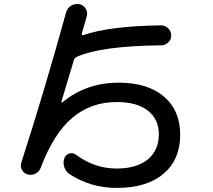

<svg xmlns="http://www.w3.org/2000/svg" viewBox="-20 -834 1040 939"><path d="M117.2 19.5Q98.6 15.6 88.4 -1.5Q78.1 -18.6 84 -38.1Q195.3 -382.8 302.7 -771.5Q308.6 -793.9 327.1 -805.7Q345.7 -817.4 368.2 -813.5Q387.7 -809.6 398.9 -792Q410.2 -774.4 404.3 -753.9L379.9 -669.9Q378.9 -666 380.9 -663.6Q382.8 -661.1 386.7 -662.1Q517.6 -707 768.6 -710Q788.1 -710 802.7 -695.3Q817.4 -680.7 817.4 -660.6Q817.4 -640.6 802.7 -626.5Q788.1 -612.3 767.6 -612.3Q476.6 -609.4 356.4 -556.6Q345.7 -550.8 341.8 -542Q331.1 -503.9 280.3 -336.9Q279.3 -335 281.7 -333.5Q284.2 -332 286.1 -334Q401.4 -429.7 560.5 -429.7Q702.1 -429.7 781.7 -361.8Q861.3 -293.9 861.3 -174.8Q861.3 -53.7 779.8 15.6Q698.2 85 550.8 85Q422.9 85 320.3 17.6Q301.8 4.9 294.4 -17.1Q287.1 -39.1 294.9 -60.5Q300.8 -77.1 318.4 -83Q335.9 -88.9 350.6 -78.1Q441.4 -9.8 550.8 -9.8Q648.4 -9.8 702.6 -54.2Q756.8 -98.6 756.8 -177.7Q756.8 -251 703.1 -293Q649.4 -335 550.8 -335Q424.8 -335 333.5 -257.8Q242.2 -180.7 179.7 -14.6Q171.9 4.9 154.3 14.6Q136.7 24.4 117.2 19.5Z"/></svg>

Font: Rounded-X Mgen+ 1mn medium
Style: Regular
Weight: 500
Designer: [Source Han Sans]
Ryoko NISHIZUKA  (kana & ideographs); Paul D. Hunt (Latin, Greek & Cyrillic); Wenlong ZHANG  (bopomofo
Version: Version 1.059.20150602